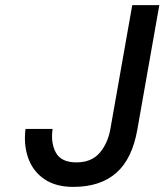

<svg xmlns="http://www.w3.org/2000/svg" viewBox="-20 -720 644 752"><path d="M267 12Q198 12 153.5 -18.5Q109 -49 90.5 -101Q72 -153 80 -215H186Q178 -160 199 -122Q220 -84 279 -84Q338 -84 370 -121Q402 -158 412 -213L498 -700H604L518 -213Q498 -98 435.5 -43Q373 12 267 12Z"/></svg>

Font: DM Mono Medium
Style: Italic
Weight: 500
Italic angle: -10°
Designer: Colophon Foundry
Foundry: Colophon Foundry
Version: Version 1.000; ttfautohint (v1.8.2.53-6de2)